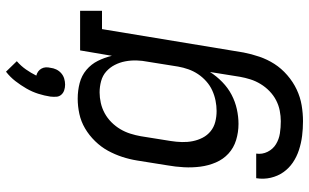

<svg xmlns="http://www.w3.org/2000/svg" viewBox="-215 -592 1030 640"><g transform="rotate(-90 300.0 -272.0)"><path d="M216 223Q191 223 167 220Q143 217 120 209.5Q97 202 78 189Q59 176 46 157.5Q33 139 27.5 115.5Q22 92 26 67H108Q105 87 114 105Q123 123 139.5 133Q156 143 175.5 146Q195 149 216 149Q233 149 251 145.5Q269 142 285.5 133.5Q302 125 316 111.5Q330 98 340 81.5Q350 65 355.5 47.5Q361 30 364 13L380 -87Q366 -65 346.5 -46Q327 -27 304 -15Q281 -3 256 2.5Q231 8 207 8Q179 8 153 0Q127 -8 108 -25.5Q89 -43 78.5 -67.5Q68 -92 64.5 -119Q61 -146 62.5 -174Q64 -202 69 -230L85 -330Q89 -355 97 -379.5Q105 -404 117.5 -427Q130 -450 149.5 -470Q169 -490 192 -503.5Q215 -517 240.5 -522.5Q266 -528 291 -528Q318 -528 343 -521.5Q368 -515 387 -499Q406 -483 417 -461Q428 -439 434 -414L452 -520H584V-447H523L445 25Q440 51 431 77.5Q422 104 407 127.5Q392 151 369.5 170.5Q347 190 321.5 202Q296 214 269 218.5Q242 223 216 223ZM250 -65Q267 -65 284.5 -68.5Q302 -72 318.5 -79.5Q335 -87 349 -99.5Q363 -112 373 -127Q383 -142 389 -159Q395 -176 398 -193L414 -293Q418 -313 418.5 -332Q419 -351 415.5 -369.5Q412 -388 403.5 -404.5Q395 -421 381.5 -433Q368 -445 349.5 -450Q331 -455 312 -455Q295 -455 277 -451Q259 -447 242.5 -438Q226 -429 212.5 -415.5Q199 -402 189.5 -386Q180 -370 174.5 -352.5Q169 -335 166 -318L150 -218Q147 -199 146.5 -180.5Q146 -162 149.5 -144.5Q153 -127 161 -111.5Q169 -96 182.5 -85Q196 -74 213.5 -69.5Q231 -65 250 -65ZM338 -570Q328 -570 319 -573Q310 -576 304 -583Q298 -590 297.5 -599.5Q297 -609 298 -619Q301 -639 307.5 -659.5Q314 -680 325 -699Q336 -718 349.5 -735.5Q363 -753 381 -767L416 -731Q400 -717 388.5 -700.5Q377 -684 368 -666Q376 -664 382 -659.5Q388 -655 391.5 -648.5Q395 -642 395.5 -634.5Q396 -627 394 -619Q393 -609 388.5 -599.5Q384 -590 376 -583Q368 -576 358 -573Q348 -570 338 -570Z"/></g></svg>

Font: Iosevka Plex Etoile
Style: Italic
Weight: 400
Italic angle: -9°
Designer: Belleve Invis
Foundry: Belleve Invis
Version: Version 25.1.1; ttfautohint (v1.8.4)